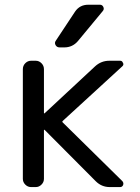

<svg xmlns="http://www.w3.org/2000/svg" viewBox="-20 -800 583 800"><path d="M396.5 -780.3Q406.2 -780.3 410.6 -771Q415 -761.7 408.2 -753.9L304.7 -628.9Q282.2 -602.5 248 -602.5H228.5Q216.8 -602.5 211.4 -612.3Q206.1 -622.1 212.9 -630.9L293 -752Q312.5 -780.3 347.7 -780.3ZM163.1 -330.1Q163.1 -328.1 164.1 -327.6Q165 -327.1 166 -328.1L376 -523.4Q401.4 -546.9 435.5 -546.9H480.5Q489.3 -546.9 492.2 -538.1Q494.1 -535.2 494.1 -533.2Q494.1 -527.3 489.3 -523.4L241.2 -295.9Q238.3 -293 241.2 -290L490.2 -44.9Q494.1 -40 494.1 -35.2Q494.1 -32.2 493.2 -29.3Q489.3 -20.5 480.5 -20.5H437.5Q403.3 -20.5 378.9 -44.9L166 -258.8Q165 -259.8 164.1 -259.3Q163.1 -258.8 163.1 -257.8V-54.7Q163.1 -41 152.8 -30.8Q142.6 -20.5 128.9 -20.5H109.4Q95.7 -20.5 85.4 -30.8Q75.2 -41 75.2 -54.7V-511.7Q75.2 -526.4 85.4 -536.6Q95.7 -546.9 109.4 -546.9H128.9Q142.6 -546.9 152.8 -536.6Q163.1 -526.4 163.1 -511.7Z"/></svg>

Font: Gen Jyuu GothicL Regular
Style: Regular
Weight: 400
Designer: [Source Han Sans]
Ryoko NISHIZUKA  (kana & ideographs); Paul D. Hunt (Latin, Greek & Cyrillic); Wenlong ZHANG  (bopomofo
Version: Version 1.002.20150607